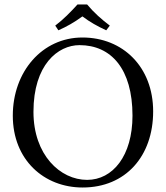

<svg xmlns="http://www.w3.org/2000/svg" viewBox="-20 -825 738 855"><path d="M334 -624C475 -624 570 -518 570 -310C570 -131 482 -24 368 -24C248 -24 129 -135 129 -327C129 -537 238 -624 334 -624ZM662 -329C662 -527 527 -658 347 -658C168 -658 37 -506 37 -310C37 -113 176 10 348 10C539 10 662 -129 662 -329ZM368 -805H325C294 -771 263 -739 226 -711L240 -690C278 -707 310 -725 347 -752C380 -727 414 -708 453 -690L469 -711C433 -738 398 -769 368 -805Z"/></svg>

Font: Linux Libertine O C
Style: Regular
Weight: 400
Designer: Philipp H. Poll
Foundry: Philipp H. Poll
Version: Version 4.0.3